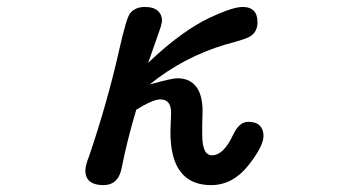

<svg xmlns="http://www.w3.org/2000/svg" viewBox="-20 -513 1040 560"><path d="M239.3 13.7Q229 2.9 229 -14.6Q229 -31.2 239.3 -55.7Q293.5 -215.3 327.6 -367.2Q348.6 -460.9 359.4 -474.1Q374.5 -492.7 402.3 -492.7Q429.7 -492.7 441.9 -480Q452.6 -469.7 452.6 -451.2V-450.7L448.2 -432.6L412.1 -329.6Q494.6 -408.7 569.8 -450.2Q593.3 -462.9 617.2 -472.7Q663.6 -492.7 688.5 -492.7Q709 -492.7 720 -481.7Q731 -470.7 731 -448.2Q731 -420.9 710.9 -407.7Q704.6 -403.3 687.3 -397.5Q669.9 -391.6 638.2 -383.3Q515.1 -346.7 416.5 -266.6Q481.4 -284.7 496.1 -284.7Q496.6 -284.7 497.1 -284.7Q528.8 -284.7 546.9 -266.1Q570.8 -242.7 570.8 -188.5L569.8 -149.4V-121.1Q569.8 -79.6 583 -65.9Q589.4 -60.1 598.6 -60.1Q632.3 -60.1 660.2 -120.6Q672.4 -146.5 689.9 -154.8Q696.8 -157.7 704.1 -157.7Q726.6 -157.7 737.8 -146.5Q748.5 -135.7 748.5 -116.2Q748.5 -86.9 704.6 -30.8Q658.7 26.9 595.7 26.9Q522 26.9 493.7 -33.7Q477.1 -70.3 477.1 -127.9L479 -183.6Q479 -206.1 469.2 -215.3Q461.9 -223.1 447.3 -223.1Q425.8 -223.1 377.4 -192.9Q350.6 -103 334.5 -21.5Q327.1 14.2 302.2 23.4Q293 26.9 282.2 26.9Q252.9 26.9 239.3 13.7Z"/></svg>

Font: YuPearl-Medium
Style: Medium
Weight: 500
Designer: Max Yao
Foundry: Max-Everyday
Version: Version 1.011; ttfautohint (v1.8.3)